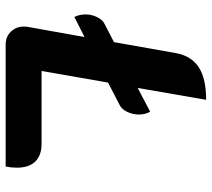

<svg xmlns="http://www.w3.org/2000/svg" viewBox="-55 -694 749 679"><g transform="rotate(90 319.5 -354.5)"><path d="M573 -40Q573 -19 569 0H138Q110 0 92 -18.5Q74 -37 74 -64Q74 -73 75 -78L111 -279L40 -243Q31 -261 31 -282Q31 -304 40.5 -323.5Q50 -343 65 -350L129 -383L168 -603Q178 -657 218 -683Q258 -709 333 -709L291 -467L375 -511Q385 -494 385 -471Q385 -449 375.5 -429.5Q366 -410 351 -403L272 -362L231 -127H489Q530 -127 551.5 -104.5Q573 -82 573 -40Z"/></g></svg>

Font: K2D ExtraBold
Style: Italic
Weight: 800
Italic angle: -10°
Designer: Katatrad Aksorn Co.,Ltd.
Foundry: Cadson Demak Co.,Ltd.
Version: Version 1.000; ttfautohint (v1.6)